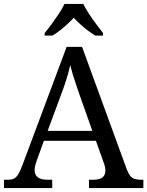

<svg xmlns="http://www.w3.org/2000/svg" viewBox="-20 -951 745 971"><path d="M0 0V-42H19Q39 -42 51 -48Q63 -54 73 -71Q83 -88 95 -120L317 -714H395L621 -95Q629 -74 638 -62.5Q647 -51 660 -46.5Q673 -42 692 -42H705V0H430V-42H453Q483 -42 498 -53.5Q513 -65 513 -90Q513 -96 512 -101.5Q511 -107 509.5 -113.5Q508 -120 505 -127L465 -239H202L164 -134Q161 -126 159 -118Q157 -110 156 -103.5Q155 -97 155 -91Q155 -66 171.5 -54Q188 -42 221 -42H244V0ZM221 -289H447L385 -464Q375 -494 365.5 -521Q356 -548 348.5 -573Q341 -598 335 -622Q330 -598 323.5 -575.5Q317 -553 309 -528.5Q301 -504 289 -473ZM206 -784Q222 -803 241 -829Q260 -855 278 -882Q296 -909 306 -931H401Q412 -909 429.5 -882Q447 -855 466.5 -829Q486 -803 501 -784V-771H462Q443 -782 423.5 -797Q404 -812 386 -828.5Q368 -845 353 -861Q338 -845 320 -828.5Q302 -812 283 -797Q264 -782 245 -771H206Z"/></svg>

Font: Noto Serif Myanmar
Style: Regular
Weight: 400
Designer: Ben Mitchell and the Monotype Design Team
Foundry: Monotype Imaging Inc.
Version: Version 2.106